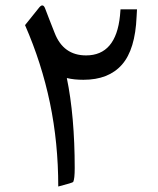

<svg xmlns="http://www.w3.org/2000/svg" viewBox="-20 -681 575 700"><path d="M293.9 -479Q210.9 -479 179.2 -561Q168 -589.4 159.4 -611.3Q150.9 -633.3 145 -648.9Q137.2 -670.9 123 -653.8L71.3 -589.4Q131.8 -451.2 162.1 -305.7Q192.4 -160.2 192.4 -1Q218.8 -7.8 232.4 -12Q246.1 -16.1 247.1 -18.1Q249.5 -22.9 251 -35.6Q252.4 -48.3 252.4 -68.4Q252.4 -161.6 245.1 -245.1Q237.8 -328.6 223.6 -396.5Q237.8 -393.1 252.7 -391.6Q267.6 -390.1 284.2 -390.1Q376 -390.1 424.6 -445.3Q473.1 -500.5 478 -620.6L479.5 -647H419.4L417.5 -624Q402.8 -479 293.9 -479Z"/></svg>

Font: Sahel VF Regular
Style: Regular
Weight: 400
Foundry: Saber Rastikerdar (saber.rastikerdar@gmail.com)
Version: Version 3.4.0